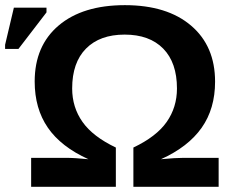

<svg xmlns="http://www.w3.org/2000/svg" viewBox="-43 -718 901 738"><path d="M437 -698.2Q599.1 -698.2 691.4 -619.6Q783.7 -541 783.7 -404.3Q783.7 -299.8 731.9 -226.6Q680.2 -153.3 575.7 -106Q631.3 -111.3 662.6 -111.3H797.4V0H469.7V-150.9Q558.1 -192.9 597.7 -249.3Q637.2 -305.7 637.2 -377.9Q637.2 -477.1 584.5 -531Q531.7 -585 436 -585Q340.8 -585 287.6 -531.2Q234.4 -477.5 234.4 -377.9Q234.4 -305.7 274.2 -249.3Q314 -192.9 402.3 -150.9V0H76.7V-111.3H210.4Q243.2 -111.3 296.9 -106Q191.4 -153.8 140.9 -227.3Q90.3 -300.8 90.3 -404.8Q90.3 -542 182.6 -620.1Q274.9 -698.2 437 -698.2ZM-23.4 -529.8V-545.9L10.3 -688.5H135.7V-670.4L27.8 -529.8Z"/></svg>

Font: Arial
Style: Bold
Weight: 700
Designer: Steve Matteson
Foundry: Ascender Corporation
Version: Version 2.00.3